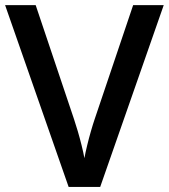

<svg xmlns="http://www.w3.org/2000/svg" viewBox="-20 -734 663 754"><path d="M623 -713.9 373.5 0H249.5L0 -713.9H120.1L270.5 -266.6Q277.3 -246.6 285.4 -219Q293.5 -191.4 300.5 -163.1Q307.6 -134.8 311.5 -112.8Q315.4 -134.8 322.3 -163.1Q329.1 -191.4 337.2 -219.2Q345.2 -247.1 352.1 -267.1L502.9 -713.9Z"/></svg>

Font: Open Sans SemiBold
Style: Regular
Weight: 600
Designer: Monotype Design Team
Foundry: Monotype Imaging Inc.
Version: Version 3.003; ttfautohint (v1.8.4)